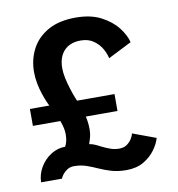

<svg xmlns="http://www.w3.org/2000/svg" viewBox="-78 -744 765 827"><g transform="rotate(-10 304.5 -330.5)"><path d="M135 -310Q130 -318.5 122.5 -335.2Q115 -352 107.5 -374.2Q100 -396.5 95 -421.8Q90 -447 90 -472.5Q90 -528 114.2 -573.8Q138.5 -619.5 186.5 -646.2Q234.5 -673 307 -673Q372.5 -673 417.5 -649.5Q462.5 -626 488.5 -592.5Q514.5 -559 522 -527.5L419 -475.5Q415 -496.5 402 -518.8Q389 -541 366.5 -556.5Q344 -572 311.5 -572Q264 -572 238.2 -544.2Q212.5 -516.5 212.5 -467.5Q212.5 -448 217.5 -424.5Q222.5 -401 229.8 -378Q237 -355 244 -336.8Q251 -318.5 255 -310Q271 -271 277 -243.5Q283 -216 283 -190Q283 -168.5 277.5 -149.5Q272 -130.5 270 -126Q283 -124.5 296.8 -118Q310.5 -111.5 325.5 -104Q340.5 -96.5 357.8 -90.5Q375 -84.5 394.5 -84.5Q416 -84.5 429.8 -95Q443.5 -105.5 451 -118.5Q458.5 -131.5 459.5 -139.5L561 -102Q554.5 -77.5 535.2 -51Q516 -24.5 484.8 -6.2Q453.5 12 409 12Q372 12 343.8 3.5Q315.5 -5 291.2 -16Q267 -27 242.5 -35.5Q218 -44 188.5 -44Q172 -44 159.2 -35.8Q146.5 -27.5 138.8 -17.2Q131 -7 129 0H37.5Q38.5 -36 56.8 -66.2Q75 -96.5 104 -114.8Q133 -133 166 -133Q171 -141 174.5 -154.2Q178 -167.5 178 -186Q178 -210.5 166.2 -242.5Q154.5 -274.5 135 -310ZM45 -319.5H415V-245.5H45Z"/></g></svg>

Font: League Spartan Thin SemiBold
Style: Regular
Weight: 600
Version: Version 2.002